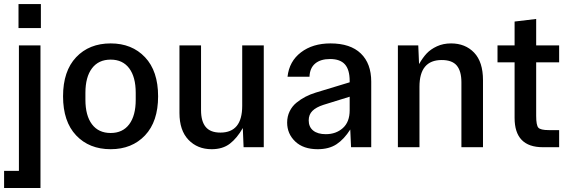

<svg xmlns="http://www.w3.org/2000/svg" viewBox="-25 -723 2806 943"><path d="M-4.9 200.2V116.2H67.9V-500H173.8V200.2ZM65.9 -585H175.8V-703.1H65.9Z M518.6 9.8Q413.1 9.8 348.9 -58.1Q284.7 -126 284.7 -250Q284.7 -374 348.9 -441.9Q413.1 -509.8 518.6 -509.8Q623 -509.8 687.3 -441.9Q751.5 -374 751.5 -250Q751.5 -126 687.3 -58.1Q623 9.8 518.6 9.8ZM394.5 -232.9Q394.5 -155.3 426.8 -112.5Q459 -69.8 518.6 -69.8Q577.6 -69.8 609.6 -112.5Q641.6 -155.3 641.6 -232.9V-267.1Q641.6 -344.7 609.6 -387.5Q577.6 -430.2 518.6 -430.2Q459 -430.2 426.8 -387.5Q394.5 -344.7 394.5 -267.1Z M1014.6 9.8Q944.8 9.8 900.6 -36.4Q856.4 -82.5 856.4 -168V-500H962.4V-182.1Q962.4 -127 985.4 -99.4Q1008.3 -71.8 1057.6 -71.8Q1164.6 -71.8 1164.6 -203.1V-500H1270.5V0H1171.4L1167.5 -94.2Q1139.2 -44.4 1104 -17.3Q1068.8 9.8 1014.6 9.8Z M1535.2 9.8Q1464.8 9.8 1425 -28.1Q1385.3 -65.9 1385.3 -121.1Q1385.3 -150.9 1397.5 -176Q1409.7 -201.2 1430.9 -218.5Q1452.1 -235.8 1475.3 -247.8Q1498.5 -259.8 1525.4 -268.1L1692.4 -318.8V-325.2Q1692.4 -380.9 1668.9 -407Q1645.5 -433.1 1596.2 -433.1Q1549.3 -433.1 1522.9 -410.9Q1496.6 -388.7 1495.1 -346.2H1387.2Q1395.5 -421.9 1453.1 -465.8Q1510.7 -509.8 1598.1 -509.8Q1695.8 -509.8 1747.1 -460.4Q1798.3 -411.1 1798.3 -321.8V0H1699.2L1695.3 -86.9Q1665 -39.1 1627.9 -14.6Q1590.8 9.8 1535.2 9.8ZM1491.2 -131.8Q1491.2 -99.6 1513.2 -81.8Q1535.2 -64 1575.2 -64Q1625.5 -64 1658.9 -94Q1692.4 -124 1692.4 -181.2V-248L1563.5 -208Q1527.3 -196.3 1509.3 -178.2Q1491.2 -160.2 1491.2 -131.8Z M1929.2 0V-500H2029.3L2033.2 -408.2Q2051.3 -439.9 2070.8 -460.7Q2090.3 -481.4 2121.1 -495.6Q2151.9 -509.8 2190.4 -509.8Q2260.3 -509.8 2303.7 -464.4Q2347.2 -418.9 2347.2 -329.1V0H2241.2V-318.8Q2241.2 -373.5 2218.5 -400.9Q2195.8 -428.2 2144.5 -428.2Q2035.2 -428.2 2035.2 -296.9V0Z M2641.1 0Q2502.4 0 2502.4 -144V-417H2418.5V-500H2502.4V-617.2L2608.4 -629.9V-500H2721.2V-417H2608.4V-153.8Q2608.4 -107.9 2619.1 -95.9Q2629.9 -84 2670.4 -84H2721.2V0Z"/></svg>

Font: TASA Orbiter Text Medium
Style: Regular
Weight: 500
Designer: Weizhong Zhang
Version: Version 1.000;Glyphs 3.1.2 (3151)